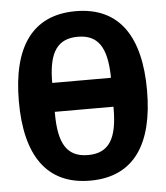

<svg xmlns="http://www.w3.org/2000/svg" viewBox="-52 -756 704 815"><g transform="rotate(-5 300.0 -349.0)"><path d="M300.1 12.1C486.9 12.1 573.2 -121.1 573.2 -349.1C573.2 -577.1 486.9 -709.9 300.1 -709.9C112.9 -709.9 27 -577.1 27 -349.1C27 -121.1 112.9 12.1 300.1 12.1ZM175.1 -285.2V-291.9H425.1V-285.2C425.1 -158 391 -96.9 300.1 -96.9C209.2 -96.9 175.1 -158 175.1 -285.2ZM175.1 -415.1V-430C177.9 -545.1 213.1 -600.9 300.1 -600.9C387.1 -600.9 421.2 -544 425.1 -427.9V-415.1Z"/></g></svg>

Font: Margiela Mono Bold
Style: Regular
Weight: 700
Designer: Mike Abbink, Paul van der Laan, Pieter van Rosmalen
Foundry: Bold Monday
Version: Version 2.003 2021